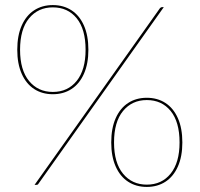

<svg xmlns="http://www.w3.org/2000/svg" viewBox="-20 -728 786 756"><path d="M328 -532Q328 -477 310.5 -437.5Q293 -398 261.5 -377.5Q230 -357 188 -357Q146 -357 114.5 -377.5Q83 -398 65.5 -437.5Q48 -477 48 -532Q48 -588 65.5 -627.5Q83 -667 114.5 -687.5Q146 -708 188 -708Q230 -708 261.5 -687.5Q293 -667 310.5 -627.5Q328 -588 328 -532ZM317 -532Q317 -613 282 -656Q247 -699 188 -699Q130 -699 94.5 -656Q59 -613 59 -532Q59 -452 94.5 -409Q130 -366 188 -366Q247 -366 282 -409.5Q317 -453 317 -532ZM116 0 610 -696Q612 -698 614 -699Q616 -700 618 -700H625L131 -4Q130 -2 128 -1Q126 0 123 0ZM698 -167Q698 -112 680.5 -72.5Q663 -33 631.5 -12.5Q600 8 558 8Q516 8 484.5 -12.5Q453 -33 435.5 -72.5Q418 -112 418 -167Q418 -223 435.5 -262.5Q453 -302 484.5 -322.5Q516 -343 558 -343Q600 -343 631.5 -322.5Q663 -302 680.5 -262.5Q698 -223 698 -167ZM687 -167Q687 -248 652 -291Q617 -334 558 -334Q500 -334 464.5 -291Q429 -248 429 -167Q429 -87 464.5 -44Q500 -1 558 -1Q617 -1 652 -44.5Q687 -88 687 -167Z"/></svg>

Font: Aleo Thin
Style: Regular
Weight: 250
Designer: Alessio Laiso
Foundry: Alessio Laiso
Version: Version 2.001;gftools[0.9.29]